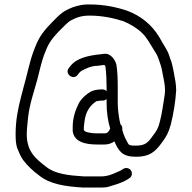

<svg xmlns="http://www.w3.org/2000/svg" viewBox="-20 -669 859 861"><path d="M414 -21H450C466.8 -21 481.5 -27 493 -35C512.3 8.5 527.8 34 590 34C650.7 34 675.8 11.6 704 -27C726.8 -57.4 735.3 -72.6 746 -111C757.8 -158.2 767 -212.4 770 -264C770 -275.3 769 -288 767 -302C763.4 -324.7 754 -375.9 748 -394C744.7 -401.3 741.7 -409.7 739 -419C733.3 -439.5 717.4 -462 708 -478.5L694 -503C661.8 -556.6 612.6 -597.9 550 -621C500.5 -637.5 446.3 -649 382 -649C355 -650.4 329.8 -644.3 308 -637C263.3 -619.6 251.3 -608.3 209 -564.5C163.8 -517.6 150.5 -493.4 130 -438C111.9 -389.1 100.5 -328.7 86 -279L74 -233C60.9 -183 50 -129.6 50 -67C50 -41.5 51.4 -23.1 57 -5C64.8 13.8 72.1 32.3 84 49C105.2 76.6 128.4 98 157 119C203.9 156.6 271.9 167.3 352 172H434C443.3 172 452.3 171.3 461 170C492.4 160.6 525.8 152 551 136L560 130C566 126.7 569.7 121.5 571 114.5C575.2 92.4 552.6 77.1 533 88L524 94C519.3 96.7 513.7 99.3 507 102C485.5 111.8 462.9 122 434 122H355C287.9 117.8 226.1 111 187 79C142 44.4 100 11.8 100 -67C100 -78.3 100.7 -90.3 102 -103L106 -143C112.6 -202.7 132.3 -257 147 -311C154.9 -341.4 166.1 -391.8 177 -421C195.2 -469.5 205.4 -488.2 245.5 -530C269.2 -554.7 285.7 -570 295 -576C320.9 -589.7 343.3 -599 381 -599C439.1 -599 487.9 -588.1 533 -574C561.8 -562.5 595.5 -542.5 616 -522C636 -504.2 651.2 -475.6 665.5 -452.5C673 -440.4 686.6 -421.1 691 -405C699.2 -378.8 703.8 -373.6 709 -340C714.3 -310.6 720 -292.2 720 -265C720 -255.7 719.3 -247.3 718 -240C712.3 -205.6 706.2 -157.6 697 -124C688.9 -91.7 682.7 -82.8 663 -57C643.9 -29.7 630.7 -16 590 -16C572.8 -16 559.4 -15.3 554 -26C542.9 -46.4 534.8 -60.9 528 -88C530 -97.3 527.3 -105.3 520 -112L516 -130C511.9 -152.7 508 -179.7 508 -208V-276C508 -310.4 507 -349.3 502 -379C496.9 -400.7 476.7 -428 453 -428C447.7 -428 441.3 -427.3 434 -426C375.5 -420.2 323.3 -408.8 295 -372L288 -363C268.8 -337.4 309.1 -307.8 328 -333L335 -342C337.7 -345.3 341 -348.3 345 -351C364.7 -361.9 389.8 -374 419 -374C426.3 -374.7 433.7 -375.7 441 -377C443.7 -377 446 -377.3 448 -378C450.7 -374.7 452.3 -372 453 -370C456.6 -341.5 458 -308 458 -276V-260C453.3 -265.3 447.3 -268 440 -268H434C416.9 -268 395.8 -263.9 385 -257C366.3 -246.3 346.2 -227.7 335 -209C319.7 -178.5 306 -143.8 306 -99V-81C311.9 -34 360.3 -21 414 -21ZM474 -93V-92C469.5 -83 463.7 -71 450 -71H414C395.6 -71 375.7 -73.9 363 -79C362.8 -79.1 356 -84.3 356 -86V-99C356 -102.3 356.3 -105.7 357 -109L359 -125C364.4 -168.2 382.8 -195.5 412 -215C418.4 -215.9 429.8 -218 434 -218H440C447.3 -218 453.3 -220.3 458 -225V-208C458 -164.5 463.9 -126 474 -93Z"/></svg>

Font: HoneyBee
Style: Book
Weight: 300
Foundry: Cannot Into Space Fonts
Version: Version 0.89